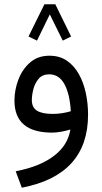

<svg xmlns="http://www.w3.org/2000/svg" viewBox="-20 -625 484 907"><path d="M315.9 -452.6 276.4 -433.1 215.3 -557.1 154.8 -433.1 114.7 -452.6 189.9 -605H241.2ZM396 -83.5Q396 201.7 83 261.7L54.2 184.1Q166.5 162.6 233.4 112.5Q300.3 62.5 312.5 -13.2Q293.9 -7.3 269.5 -2.9Q245.1 1.5 226.6 1.5Q48.3 1.5 48.3 -149.9Q48.3 -200.2 66.9 -249Q85.4 -297.9 122.1 -329.8Q158.7 -361.8 213.4 -361.8Q261.7 -361.8 296.1 -338.1Q330.6 -314.5 352.8 -274.4Q375 -234.4 385.5 -184.8Q396 -135.3 396 -83.5ZM229 -86.9Q272 -86.9 314.5 -99.6Q309.6 -181.6 284.2 -227.8Q258.8 -273.9 212.4 -273.9Q180.2 -273.9 162.4 -252.7Q144.5 -231.4 137.5 -203.1Q130.4 -174.8 130.4 -152.8Q130.4 -117.2 154.8 -102.1Q179.2 -86.9 229 -86.9Z"/></svg>

Font: Vazirmatn RD
Style: Regular
Weight: 400
Designer: Saber Rastikerdar
Foundry: Saber Rastikerdar
Version: Version 32.102